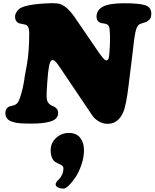

<svg xmlns="http://www.w3.org/2000/svg" viewBox="-20 -741 943 1171"><path d="M130.9 -275.4 143.6 -344.2Q158.2 -423.8 158.2 -538.6Q158.2 -576.2 143.1 -586.4Q135.7 -591.8 115.7 -594.7Q95.7 -597.7 88.4 -603Q71.8 -614.7 71.8 -639.2Q71.8 -655.3 83.3 -671.4Q94.7 -687.5 110.4 -694.8Q144.5 -710.9 220.9 -717.5Q297.4 -724.1 332 -719.7Q382.8 -713.4 438 -632.3L563.5 -448.7Q613.3 -372.6 627.4 -372.6Q639.2 -372.6 643.1 -387Q647 -401.4 648.9 -443.8L649.9 -461.9Q651.9 -495.1 650.4 -533.7Q648.9 -572.3 644 -580.6Q637.7 -591.8 627.2 -594.7Q616.7 -597.7 604.2 -599.1Q591.8 -600.6 583.5 -606.9Q568.8 -618.2 568.8 -640.1Q568.8 -679.2 607.4 -700.2Q646 -721.2 737.3 -721.2Q828.6 -721.2 865.7 -709Q902.8 -696.8 902.8 -657.2Q902.8 -639.6 896.5 -628.7Q890.1 -617.7 875.5 -608.9Q870.6 -606 850.8 -600.6Q831.1 -595.2 824.2 -587.9Q819.8 -583 816.2 -576.2Q812.5 -569.3 809.6 -558.8Q806.6 -548.3 804.7 -539.1Q802.7 -529.8 800.3 -512.9Q797.9 -496.1 796.4 -484.1Q794.9 -472.2 792.2 -448.7Q789.6 -425.3 787.6 -409.7L764.2 -219.7Q749.5 -95.7 731 -55.2Q700.2 14.2 635.7 14.2Q608.4 14.2 583.3 -0.2Q558.1 -14.6 543 -36.6L345.7 -329.6Q337.9 -341.3 334.2 -346.2Q330.6 -351.1 323.7 -359.4Q316.9 -367.7 311.3 -371.1Q305.7 -374.5 299.8 -374.5Q295.9 -374.5 292.5 -371.6Q289.1 -368.7 285.4 -359.6Q281.7 -350.6 278.8 -335.4Q275.9 -320.3 272.9 -294.9Q270 -269.5 268.1 -235.4L266.6 -211.9Q264.2 -185.1 264.4 -158Q264.6 -130.9 271 -119.6Q276.9 -109.9 283.2 -104.7Q289.6 -99.6 299.3 -95.5Q309.1 -91.3 312.5 -89.4Q334.5 -77.1 334.5 -51.8Q334.5 -32.2 321.8 -19Q309.1 -5.9 285.2 0.7Q261.2 7.3 235.1 10Q209 12.7 174.3 12.7Q151.9 12.7 139.2 12.5Q126.5 12.2 106.9 11Q87.4 9.8 75.9 7.3Q64.5 4.9 51 0.2Q37.6 -4.4 30.3 -11Q22.9 -17.6 17.8 -27.6Q12.7 -37.6 12.7 -50.8Q12.7 -75.2 29.8 -87.9Q35.6 -92.3 54.2 -96.2Q72.8 -100.1 83 -109.4Q95.7 -120.1 110.1 -171.1Q124.5 -222.2 130.9 -275.4ZM319.3 384.3Q319.3 370.1 337.9 354Q347.7 345.2 357.2 327.1Q366.7 309.1 366.7 285.2Q366.7 274.9 358.6 269Q350.6 263.2 339.4 258.5Q328.1 253.9 316.7 246.6Q305.2 239.3 297.1 221.2Q289.1 203.1 289.1 174.8Q289.1 130.9 322 100.3Q355 69.8 399.9 69.8Q445.3 69.8 468.8 99.1Q492.2 128.4 492.2 174.8Q492.2 217.8 477.1 262.7Q461.9 307.6 441.4 338.6Q420.9 369.6 400.6 389.4Q380.4 409.2 369.1 409.2Q343.8 409.2 331.5 401.1Q319.3 393.1 319.3 384.3Z"/></svg>

Font: Cooper* Black
Style: Italic
Weight: 900
Italic angle: -7°
Designer: Owen Earl
Foundry: indestructible type*
Version: Version 0.001